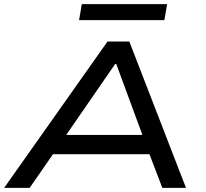

<svg xmlns="http://www.w3.org/2000/svg" viewBox="-24 -905 991 925"><path d="M-4 0 494 -705H599L872 0H758L680 -204L732 -162H191L261 -205L119 0ZM531 -597 275 -226 242 -255H710L672 -228L536 -597ZM357 -808 370 -885H781L768 -808Z"/></svg>

Font: Nunito Sans 7pt Expanded Medium
Style: Italic
Weight: 500
Width: 7
Italic angle: -9°
Designer: Vernon Adams
Foundry: Vernon Adams
Version: Version 3.101;gftools[0.9.27]